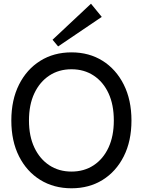

<svg xmlns="http://www.w3.org/2000/svg" viewBox="-20 -999 770 1034"><path d="M365 15Q270 15 197 -30Q124 -75 82.5 -157Q41 -239 41 -350Q41 -461 82.5 -543.5Q124 -626 197 -671.5Q270 -717 365 -717Q460 -717 532.5 -671.5Q605 -626 646.5 -543.5Q688 -461 688 -350Q688 -239 646.5 -157Q605 -75 532.5 -30Q460 15 365 15ZM365 -75Q433 -75 484.5 -109Q536 -143 564.5 -204.5Q593 -266 593 -350Q593 -435 564.5 -496.5Q536 -558 484.5 -592Q433 -626 365 -626Q297 -626 245.5 -592Q194 -558 165 -496.5Q136 -435 136 -350Q136 -266 165 -204.5Q194 -143 245.5 -109Q297 -75 365 -75ZM293 -749 263 -785 470 -979 528 -908Z"/></svg>

Font: Zen Kaku Gothic Antique Medium
Style: Regular
Weight: 500
Designer: Yoshimichi Ohira
Foundry: Positype
Version: Version 1.002